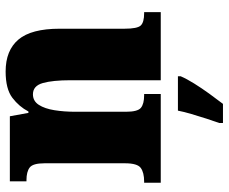

<svg xmlns="http://www.w3.org/2000/svg" viewBox="-85 -506 812 682"><g transform="rotate(-90 321.0 -165.0)"><path d="M13 0V-59H17Q49 -59 65.5 -71Q82 -83 82 -127V-413Q82 -454 67 -465.5Q52 -477 22 -477H18V-536H249L261 -470H266Q283 -503 314.5 -527Q346 -551 408 -551Q483 -551 521.5 -505.5Q560 -460 560 -359V-129Q560 -83 571.5 -71Q583 -59 615 -59H619V0H377V-320Q377 -384 367 -419Q357 -454 327 -454Q303 -454 289.5 -433Q276 -412 270.5 -377.5Q265 -343 265 -303V-124Q265 -82 279 -70.5Q293 -59 324 -59H328V0ZM225 208Q232 189 240.5 162.5Q249 136 257 109Q265 82 269 61H391V71Q382 92 365.5 118.5Q349 145 329.5 172Q310 199 293 221H225Z"/></g></svg>

Font: Noto Serif SemiCondensed Black
Style: Regular
Weight: 900
Width: 4
Designer: Monotype Design Team
Foundry: Monotype Imaging Inc.
Version: Version 2.014; ttfautohint (v1.8.4.7-5d5b)